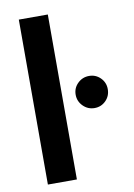

<svg xmlns="http://www.w3.org/2000/svg" viewBox="-85 -800 597 854"><g transform="rotate(-10 214.0 -372.5)"><path d="M61 0H192V-745H61ZM325 -299Q355 -299 376 -320Q397 -341 397 -372Q397 -402 376 -423Q355 -444 325 -444Q295 -444 273.5 -423Q252 -402 252 -372Q252 -342 273.5 -320.5Q295 -299 325 -299Z"/></g></svg>

Font: Plus Jakarta Sans
Style: Bold
Weight: 700
Designer: Gumpita Rahayu
Foundry: Tokotype
Version: Version 2.004; ttfautohint (v1.8.3)